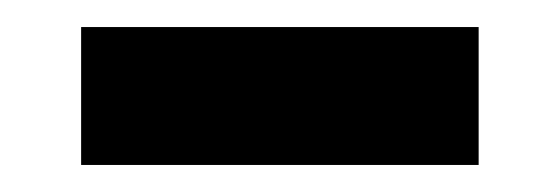

<svg xmlns="http://www.w3.org/2000/svg" viewBox="-20 -692 414 142"><path d="M334 -570H40V-672H334Z"/></svg>

Font: Space Grotesk Variable
Style: Regular
Weight: 400
Designer: Florian Karsten (Space Grotesk), Colophon Foundry (Space Mono)
Foundry: Florian Karsten
Version: Version 1.106